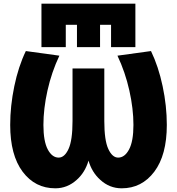

<svg xmlns="http://www.w3.org/2000/svg" viewBox="-20 -1024 972 1056"><path d="M341.8 -887.7V-764.6H208V-1003.9H724.6V-764.6H590.8V-887.7H530.3V-764.6H403.3V-887.7ZM466.8 -140.6Q448.2 -76.2 402.3 -35.2Q350.6 11.7 284.2 11.7Q172.9 11.7 104.5 -79.6Q36.1 -170.9 36.1 -336.9Q36.1 -440.4 58.6 -549.3Q81.1 -658.2 122.1 -743.2L306.6 -717.8Q263.7 -627 241.2 -526.4Q218.8 -425.8 218.8 -336.9Q218.8 -247.1 242.7 -202.1Q266.6 -157.2 302.7 -157.2Q335 -157.2 356.9 -204.6Q378.9 -252 378.9 -358.4V-647.5H553.7V-358.4Q553.7 -252 575.7 -204.6Q597.7 -157.2 629.9 -157.2Q666 -157.2 689.9 -202.1Q713.9 -247.1 713.9 -336.9Q713.9 -425.8 691.4 -526.4Q668.9 -627 626 -717.8L810.5 -743.2Q851.6 -658.2 874.5 -549.8Q897.5 -441.4 897.5 -336.9Q897.5 -170.9 828.6 -79.6Q759.8 11.7 649.4 11.7Q582 11.7 531.2 -35.2Q485.4 -76.2 466.8 -140.6Z"/></svg>

Font: Gen Shin Gothic Heavy
Style: Bold
Weight: 900
Designer: [Source Han Sans]
Ryoko NISHIZUKA  (kana & ideographs); Paul D. Hunt (Latin, Greek & Cyrillic); Wenlong ZHANG  (bopomofo
Version: Version 1.002.20150607